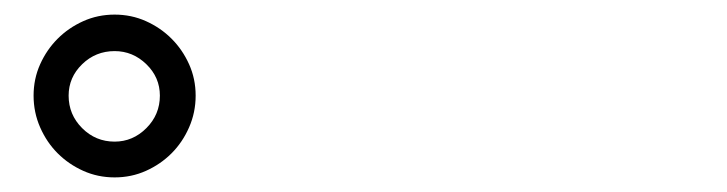

<svg xmlns="http://www.w3.org/2000/svg" viewBox="-20 -808 996 263"><path d="M26 -677Q26 -700 35 -720Q44 -740 59 -755Q74 -770 94 -779Q114 -788 137 -788Q160 -788 180 -779Q200 -770 215 -755Q230 -740 239 -720Q248 -700 248 -677Q248 -654 239 -633.5Q230 -613 215 -598Q200 -583 180 -574Q160 -565 137 -565Q114 -565 94 -574Q74 -583 59 -598Q44 -613 35 -633.5Q26 -654 26 -677ZM74 -677Q74 -651 92.5 -632.5Q111 -614 137 -614Q162 -614 180.5 -632.5Q199 -651 199 -677Q199 -702 180.5 -720Q162 -738 137 -738Q111 -738 92.5 -720Q74 -702 74 -677Z"/></svg>

Font: Kinto Sans Med
Style: Regular
Weight: 500
Designer: Authors: Ryoko NISHIZUKA  (kana & ideographs); Paul D. Hunt (Latin, Greek & Cyrillic); Wenlong ZHANG  (bopomofo); Sandol
Foundry: Adobe Systems Incorporated, ookami Inc.
Version: Version 0.001